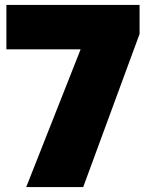

<svg xmlns="http://www.w3.org/2000/svg" viewBox="-20 -760 616 780"><path d="M86.5 0 307.5 -559.5H6V-740H547V-622L318 0Z"/></svg>

Font: Encode Sans Semi Expanded Black
Style: Regular
Weight: 900
Width: 6
Designer: Multiple Designers
Foundry: Impallari Type
Version: Version 3.000; ttfautohint (v1.8.3) -l 8 -r 50 -G 200 -x 14 